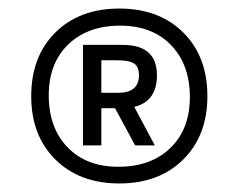

<svg xmlns="http://www.w3.org/2000/svg" viewBox="-20 -730 558 449"><path d="M465 -505Q465 -413 408.5 -357Q352 -301 259 -301Q166 -301 109.5 -357Q53 -413 53 -505Q53 -598 109.5 -654Q166 -710 259 -710Q352 -710 408.5 -654Q465 -598 465 -505ZM424 -503Q424 -579 380 -624.5Q336 -670 261 -670Q185 -670 139.5 -626Q94 -582 94 -507Q94 -431 138 -385.5Q182 -340 257 -340Q333 -340 378.5 -384Q424 -428 424 -503ZM294 -480 342 -390H296L249 -477H217V-390H174V-625H267Q347 -625 347 -554Q347 -493 294 -480ZM305 -554Q305 -574 293.5 -581.5Q282 -589 254 -589H217V-513H256Q305 -513 305 -554Z"/></svg>

Font: Sarabun
Style: Regular
Weight: 400
Designer: Suppakit Chalermlarp | Katatrad Co.,Ltd.
Foundry: Cadson Demak Co.,Ltd.
Version: Version 1.000; ttfautohint (v1.6)